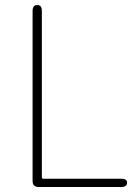

<svg xmlns="http://www.w3.org/2000/svg" viewBox="-20 -746 548 766"><path d="M134 0Q110 0 110 -24V-702Q110 -726 129 -726Q147 -726 147 -702V-38Q147 -33 152 -33H463Q487 -33 487 -17Q487 0 463 0Z"/></svg>

Font: Resource Han Rounded JP ExtraLight
Style: Regular
Weight: 250
Designer: Cyano Hao (round all glyphs); Ryoko NISHIZUKA 西塚涼子 (kana, bopomofo & ideographs); Paul D. Hunt (Latin, Greek & Cyrillic)
Foundry: Cyano Hao
Version: 0.990